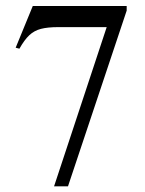

<svg xmlns="http://www.w3.org/2000/svg" viewBox="-20 -619 492 652"><path d="M410.2 -583 210.9 13.7H163.6L342.3 -526.9H177.7Q142.1 -526.9 119.1 -521Q96.2 -515.1 79.6 -499.5Q63 -483.9 45.9 -453.6L33.2 -457L91.3 -598.6H410.2Z"/></svg>

Font: Scheherazade New
Style: Regular
Weight: 400
Designer: SIL International
Foundry: SIL International
Version: Version 4.000